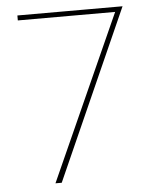

<svg xmlns="http://www.w3.org/2000/svg" viewBox="-49 -692 574 733"><g transform="rotate(-5 238.0 -325.5)"><path d="M448 -651 158 0H134L422 -641L434 -632H45V-651Z"/></g></svg>

Font: Josefin Sans Thin Thin
Style: Regular
Weight: 250
Version: Version 2.001